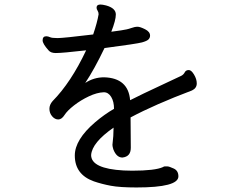

<svg xmlns="http://www.w3.org/2000/svg" viewBox="-20 -794 1040 847"><path d="M582 33Q509 33 469 25.5Q429 18 394 6Q310 -24 310 -108Q310 -178 400 -255Q440 -289 483 -314Q483 -346 470.5 -366.5Q458 -387 438 -387Q408 -386 372 -369Q336 -352 306.5 -329Q277 -306 264.5 -286.5Q252 -267 237 -267Q222 -267 210 -281Q198 -295 198 -314Q198 -332 212 -348Q293 -430 360 -572Q255 -560 226 -560Q204 -560 194 -572Q168 -601 168 -616Q168 -634 184 -634Q192 -634 200.5 -630Q209 -626 234 -626Q259 -626 391 -642Q409 -695 415 -731Q415 -740 410.5 -747Q406 -754 406 -760Q406 -774 423 -774Q432 -774 448 -770Q491 -758 491 -730Q491 -705 471 -654L514 -660Q542 -664 558 -670Q574 -676 587 -676Q598 -676 620 -665Q642 -654 642 -637Q642 -627 635 -620Q628 -613 606.5 -607Q585 -601 441 -582Q396 -488 356 -428Q394 -453 439 -453Q546 -450 554 -352Q607 -379 688 -416.5Q769 -454 779.5 -459.5Q790 -465 795 -475Q800 -485 813 -485Q824 -485 836 -465Q848 -445 848 -426Q848 -405 827 -395Q663 -333 556 -276L557 -142Q557 -103 520 -99Q494 -99 480 -135Q476 -148 476 -155Q481 -194 481 -231Q386 -165 382 -110Q382 -50 525 -42L563 -41Q664 -41 699 -57Q703 -60 707 -60H718Q726 -60 746.5 -50.5Q767 -41 767 -16Q767 33 582 33Z"/></svg>

Font: LXGW WenKai Mono Medium
Style: Regular
Weight: 500
Monospace: yes
Designer: LXGW / Fontworks Inc.
Foundry: LXGW / Fontworks Inc.
Version: Version 1.520; June 14, 2025